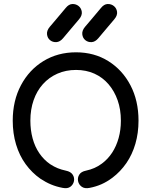

<svg xmlns="http://www.w3.org/2000/svg" viewBox="-20 -957 772 980"><path d="M300 2Q325 7 339.5 -4Q354 -15 357.5 -32.5Q361 -50 351 -65.5Q341 -81 316 -86Q293 -91 274.5 -98.5Q256 -106 236 -119Q204 -141 181 -174.5Q158 -208 146.5 -250.5Q135 -293 135 -341Q135 -398 151.5 -445.5Q168 -493 199 -527.5Q230 -562 273 -581Q316 -600 368 -600Q420 -600 462 -581Q504 -562 534 -527Q564 -492 580.5 -445Q597 -398 597 -341Q597 -294 585.5 -252.5Q574 -211 552.5 -178Q531 -145 500 -122Q481 -108 461.5 -99.5Q442 -91 419 -86Q394 -81 384.5 -65.5Q375 -50 378.5 -32.5Q382 -15 397 -4Q412 7 437 2Q469 -4 497.5 -16.5Q526 -29 554 -50Q595 -81 625 -124.5Q655 -168 671 -223Q687 -278 687 -341Q687 -443 646 -521.5Q605 -600 533 -645Q461 -690 368 -690Q275 -690 202 -645.5Q129 -601 87 -522Q45 -443 45 -341Q45 -276 62 -219.5Q79 -163 111 -119Q143 -75 186 -45Q213 -27 240.5 -15.5Q268 -4 300 2ZM383 -858Q400 -878 397.5 -896.5Q395 -915 381.5 -926Q368 -937 349.5 -936.5Q331 -936 315 -916Q304 -903 291.5 -888Q279 -873 265 -856.5Q251 -840 234 -820Q218 -801 220 -782Q222 -763 235.5 -752Q249 -741 267.5 -742Q286 -743 302 -762Q313 -775 325.5 -790Q338 -805 352.5 -822Q367 -839 383 -858ZM563 -858Q580 -878 577.5 -896.5Q575 -915 561.5 -926Q548 -937 529.5 -936.5Q511 -936 495 -916Q484 -903 471.5 -888Q459 -873 445 -856.5Q431 -840 414 -820Q398 -801 400 -782Q402 -763 415.5 -752Q429 -741 447.5 -742Q466 -743 482 -762Q493 -775 505.5 -790Q518 -805 532.5 -822Q547 -839 563 -858Z"/></svg>

Font: Tilt Neon
Style: Regular
Weight: 400
Designer: Andy Clymer
Foundry: Andy Clymer
Version: Version 1.000